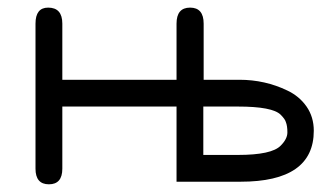

<svg xmlns="http://www.w3.org/2000/svg" viewBox="-20 -477 876 504"><path d="M604.5 -197.3H513.7V-70.3H604.5Q693.4 -70.3 716.8 -94.7Q734.4 -112.3 734.4 -129.4Q734.4 -146.5 730.5 -156.2Q728.5 -164.1 716.8 -175.8Q695.3 -197.3 604.5 -197.3ZM514.6 -267.6H608.4Q675.8 -267.6 734.4 -239.3Q765.6 -224.6 784.7 -197.3Q803.7 -169.9 803.7 -133.8Q803.7 0 611.3 0H443.4V-197.3H143.6V-34.2Q143.6 6.8 108.4 6.8Q73.2 6.8 73.2 -34.2V-415Q73.2 -457 106.4 -457Q143.6 -457 143.6 -415V-267.6H443.4V-415Q443.4 -457 479 -457Q514.6 -457 514.6 -415Z"/></svg>

Font: Jura
Style: DemiBold
Weight: 600
Version: Version 2.5